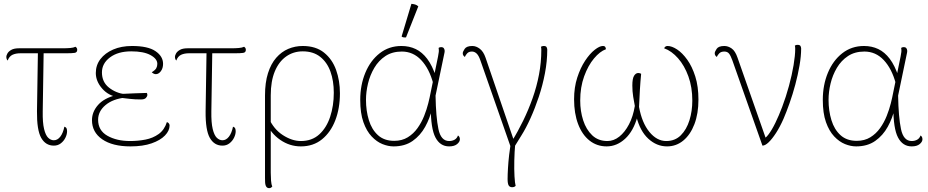

<svg xmlns="http://www.w3.org/2000/svg" viewBox="-20 -752 4844 1002"><path d="M261 8Q218 8 195 -32.5Q172 -73 173 -171L178 -493H208L203 -171Q202 -112 210 -79Q218 -46 231.5 -33Q245 -20 261 -20Q280 -20 294.5 -38.5Q309 -57 316 -91Q325 -88 327.5 -81.5Q330 -75 330 -67Q330 -51 321.5 -33.5Q313 -16 297.5 -4Q282 8 261 8ZM20 -436Q13 -443 13 -456Q13 -462 18.5 -472.5Q24 -483 38.5 -491.5Q53 -500 79 -500H308Q329 -500 346.5 -501.5Q364 -503 374 -508Q376 -507 379.5 -503Q383 -499 383 -492Q383 -478 369 -476Q355 -474 329 -474Q268 -474 208 -474Q148 -474 87 -474Q62 -474 45 -466Q28 -458 20 -436Z M661 12Q567 12 513.5 -25Q460 -62 460 -125Q460 -168 491.5 -204Q523 -240 587 -256L599 -244Q546 -252 513 -290Q480 -328 480 -371Q480 -412 504 -443.5Q528 -475 570.5 -493.5Q613 -512 669 -512Q752 -512 791.5 -485Q831 -458 831 -419Q831 -396 819.5 -380.5Q808 -365 793 -365Q788 -365 782.5 -367.5Q777 -370 772 -375Q790 -386 795.5 -396Q801 -406 801 -419Q801 -445 765.5 -464.5Q730 -484 665 -484Q596 -484 554 -452.5Q512 -421 512 -374Q512 -324 548.5 -295Q585 -266 634 -260L636 -243Q569 -236 530.5 -203.5Q492 -171 492 -127Q492 -71 540.5 -43.5Q589 -16 659 -16Q700 -16 739 -23.5Q778 -31 808 -52.5Q838 -74 851 -115Q859 -112 862 -107Q865 -102 865 -97Q865 -70 841 -45Q817 -20 771.5 -4Q726 12 661 12ZM716 -233Q683 -233 658 -236Q633 -239 615 -241V-262Q652 -264 683.5 -265Q715 -266 746 -267Q749 -263 749 -257Q749 -249 741.5 -241Q734 -233 716 -233Z M1141 8Q1098 8 1075 -32.5Q1052 -73 1053 -171L1058 -493H1088L1083 -171Q1082 -112 1090 -79Q1098 -46 1111.5 -33Q1125 -20 1141 -20Q1160 -20 1174.5 -38.5Q1189 -57 1196 -91Q1205 -88 1207.5 -81.5Q1210 -75 1210 -67Q1210 -51 1201.5 -33.5Q1193 -16 1177.5 -4Q1162 8 1141 8ZM900 -436Q893 -443 893 -456Q893 -462 898.5 -472.5Q904 -483 918.5 -491.5Q933 -500 959 -500H1188Q1209 -500 1226.5 -501.5Q1244 -503 1254 -508Q1256 -507 1259.5 -503Q1263 -499 1263 -492Q1263 -478 1249 -476Q1235 -474 1209 -474Q1148 -474 1088 -474Q1028 -474 967 -474Q942 -474 925 -466Q908 -458 900 -436Z M1385 230Q1378 230 1373.5 226.5Q1369 223 1366.5 216Q1364 209 1363.5 199Q1363 189 1363 176V-254Q1363 -321 1378.5 -370Q1394 -419 1421.5 -450.5Q1449 -482 1484.5 -497Q1520 -512 1560 -512Q1628 -512 1671 -477.5Q1714 -443 1734 -387Q1754 -331 1754 -265Q1754 -187 1730 -124.5Q1706 -62 1660.5 -25Q1615 12 1550 12Q1492 12 1442.5 -22Q1393 -56 1367 -115L1382 -137Q1408 -78 1456 -47Q1504 -16 1550 -16Q1608 -16 1646 -50.5Q1684 -85 1703 -142.5Q1722 -200 1722 -268Q1722 -330 1704.5 -378.5Q1687 -427 1651 -455.5Q1615 -484 1560 -484Q1511 -484 1473 -457Q1435 -430 1414 -379Q1393 -328 1393 -255V149Q1393 170 1394.5 190.5Q1396 211 1401 221Q1400 223 1395.5 226.5Q1391 230 1385 230Z M2034 12Q2006 12 1976 0Q1946 -12 1919.5 -40Q1893 -68 1876.5 -114.5Q1860 -161 1860 -231Q1860 -308 1886.5 -372Q1913 -436 1961.5 -474Q2010 -512 2075 -512Q2116 -512 2149.5 -496Q2183 -480 2209.5 -445Q2236 -410 2255 -352L2241 -316Q2220 -394 2178 -438.5Q2136 -483 2077 -483Q2027 -483 1991.5 -459.5Q1956 -436 1933.5 -398Q1911 -360 1900.5 -316Q1890 -272 1890 -231Q1890 -174 1905 -125Q1920 -76 1952.5 -46.5Q1985 -17 2037 -17Q2078 -17 2108 -35.5Q2138 -54 2159 -83.5Q2180 -113 2193.5 -147Q2207 -181 2215 -213Q2223 -245 2227 -267L2266 -457Q2269 -473 2270 -481.5Q2271 -490 2269 -502Q2271 -504 2274.5 -505Q2278 -506 2282 -506Q2292 -506 2296 -500.5Q2300 -495 2300.5 -488Q2301 -481 2299 -474L2253 -253Q2255 -141 2268 -78.5Q2281 -16 2324 -16Q2340 -16 2352.5 -23Q2365 -30 2370 -45Q2380 -39 2380 -25Q2380 -12 2365.5 0Q2351 12 2324 12Q2277 12 2252.5 -34.5Q2228 -81 2228 -193L2235 -185Q2224 -136 2199 -90.5Q2174 -45 2133.5 -16.5Q2093 12 2034 12ZM2099 -557Q2095 -556 2086.5 -557Q2078 -558 2076 -562L2127 -732Q2138 -731 2146.5 -728.5Q2155 -726 2163 -719Z M2651 36 2650 29 2487 -437Q2478 -463 2467 -473Q2456 -483 2443 -483Q2427 -483 2418.5 -474Q2410 -465 2406 -455Q2402 -457 2398.5 -462Q2395 -467 2395 -474Q2395 -482 2405 -497Q2415 -512 2445 -512Q2465 -512 2484 -497.5Q2503 -483 2514 -451L2670 5L2652 -16Q2683 -66 2710.5 -122.5Q2738 -179 2759.5 -239.5Q2781 -300 2793 -363.5Q2805 -427 2805 -491Q2805 -496 2804.5 -501.5Q2804 -507 2803 -508Q2805 -509 2809 -510.5Q2813 -512 2818 -512Q2830 -512 2833 -505Q2836 -498 2836 -493Q2836 -433 2824 -370Q2812 -307 2792 -247Q2772 -187 2748.5 -135Q2725 -83 2701 -45ZM2653 225Q2640 225 2634.5 215.5Q2629 206 2629 182Q2629 160 2631 126Q2633 92 2637 57Q2641 22 2645 -2L2669 -4Q2665 40 2664 86Q2663 132 2665 168Q2667 204 2671 218Q2667 222 2662.5 223.5Q2658 225 2653 225Z M3464 -512Q3486 -512 3513.5 -494Q3541 -476 3566.5 -440.5Q3592 -405 3608.5 -353Q3625 -301 3625 -232Q3625 -159 3604 -104Q3583 -49 3546 -18.5Q3509 12 3461 12Q3407 12 3363.5 -28Q3320 -68 3301 -144H3307Q3286 -68 3242.5 -28Q3199 12 3146 12Q3095 12 3056.5 -18.5Q3018 -49 2997 -104.5Q2976 -160 2976 -234Q2976 -296 2992.5 -347Q3009 -398 3033.5 -435Q3058 -472 3083.5 -492Q3109 -512 3126 -512Q3136 -512 3139 -506.5Q3142 -501 3142 -495Q3111 -484 3080 -447Q3049 -410 3028.5 -353.5Q3008 -297 3008 -227Q3008 -172 3023.5 -124Q3039 -76 3070.5 -46Q3102 -16 3150 -16Q3183 -16 3212 -39Q3241 -62 3262.5 -103Q3284 -144 3293 -199Q3289 -219 3284.5 -247Q3280 -275 3280 -306Q3280 -342 3289 -356.5Q3298 -371 3311 -371Q3314 -371 3318.5 -370Q3323 -369 3326 -367Q3322 -327 3319.5 -284Q3317 -241 3315 -194Q3330 -111 3369 -63.5Q3408 -16 3457 -16Q3503 -16 3533 -46Q3563 -76 3578 -124Q3593 -172 3593 -227Q3593 -297 3572.5 -353.5Q3552 -410 3518.5 -448Q3485 -486 3446 -500Q3451 -512 3464 -512Z M3959 8 3802 -437Q3793 -462 3784.5 -472.5Q3776 -483 3760 -483Q3743 -483 3734 -474Q3725 -465 3721 -455Q3717 -457 3713.5 -462Q3710 -467 3710 -474Q3710 -482 3720 -497Q3730 -512 3760 -512Q3780 -512 3798.5 -499Q3817 -486 3829 -451L3979 -23L3958 -26Q3972 -26 3990 -49.5Q4008 -73 4026.5 -111Q4045 -149 4062 -194Q4082 -247 4097.5 -304Q4113 -361 4121.5 -412Q4130 -463 4130 -497Q4130 -502 4129.5 -507.5Q4129 -513 4128 -514Q4130 -515 4133.5 -516.5Q4137 -518 4142 -518Q4155 -518 4158 -511Q4161 -504 4161 -499Q4161 -459 4152.5 -410Q4144 -361 4130.5 -310.5Q4117 -260 4100.5 -213.5Q4084 -167 4069 -132Q4050 -89 4029.5 -57.5Q4009 -26 3991 -9Q3973 8 3959 8Z M4448 12Q4420 12 4390 0Q4360 -12 4333.5 -40Q4307 -68 4290.5 -114.5Q4274 -161 4274 -231Q4274 -308 4300.5 -372Q4327 -436 4375.5 -474Q4424 -512 4489 -512Q4530 -512 4563.5 -496Q4597 -480 4623.5 -445Q4650 -410 4669 -352L4655 -316Q4634 -394 4592 -438.5Q4550 -483 4491 -483Q4441 -483 4405.5 -459.5Q4370 -436 4347.5 -398Q4325 -360 4314.5 -316Q4304 -272 4304 -231Q4304 -174 4319 -125Q4334 -76 4366.5 -46.5Q4399 -17 4451 -17Q4492 -17 4522 -35.5Q4552 -54 4573 -83.5Q4594 -113 4607.5 -147Q4621 -181 4629 -213Q4637 -245 4641 -267L4680 -457Q4683 -473 4684 -481.5Q4685 -490 4683 -502Q4685 -504 4688.5 -505Q4692 -506 4696 -506Q4706 -506 4710 -500.5Q4714 -495 4714.5 -488Q4715 -481 4713 -474L4667 -253Q4669 -141 4682 -78.5Q4695 -16 4738 -16Q4754 -16 4766.5 -23Q4779 -30 4784 -45Q4794 -39 4794 -25Q4794 -12 4779.5 0Q4765 12 4738 12Q4691 12 4666.5 -34.5Q4642 -81 4642 -193L4649 -185Q4638 -136 4613 -90.5Q4588 -45 4547.5 -16.5Q4507 12 4448 12Z"/></svg>

Font: Arima Thin Thin
Style: Regular
Weight: 250
Version: Version 1.100